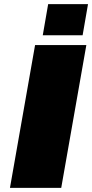

<svg xmlns="http://www.w3.org/2000/svg" viewBox="-20 -905 444 925"><path d="M28 0 149 -688H396L275 0ZM186 -735 212 -885H404L378 -735Z"/></svg>

Font: Archivo Expanded Black
Style: Italic
Weight: 900
Width: 7
Italic angle: -10°
Designer: Hector Gatti
Foundry: Omnibus-Type
Version: Version 2.001